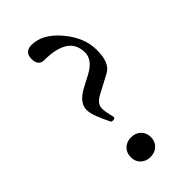

<svg xmlns="http://www.w3.org/2000/svg" viewBox="-214 -724 795 795"><g transform="rotate(-45 183.5 -326.5)"><path d="M163 -205Q159 -205 156 -205.5Q153 -206 152 -208Q135 -242 125 -268.5Q115 -295 115 -314Q115 -334 129 -352Q143 -370 171 -385L222 -412Q279 -442 279 -486Q279 -535 243 -559Q207 -583 136 -583Q120 -583 111.5 -593.5Q103 -604 103 -624Q103 -644 113.5 -654.5Q124 -665 144 -665Q176 -665 206 -648.5Q236 -632 264 -599Q293 -565 307 -530Q321 -495 321 -458Q321 -383 281 -362L200 -319Q164 -300 164 -273Q164 -260 167 -245.5Q170 -231 174 -214Q175 -210 171.5 -207.5Q168 -205 163 -205ZM165 12Q139 12 122.5 -4Q106 -20 106 -45Q106 -71 122.5 -87Q139 -103 165 -103Q191 -103 207.5 -87Q224 -71 224 -45Q224 -20 207.5 -4Q191 12 165 12Z"/></g></svg>

Font: Junicode VF
Style: Regular
Weight: 400
Designer: Peter S. Baker
Version: Version 2.213